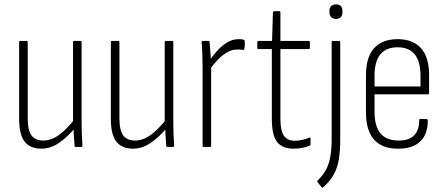

<svg xmlns="http://www.w3.org/2000/svg" viewBox="-20 -668 2023 873"><path d="M168 8Q117 8 92 -24Q67 -56 67 -128V-476Q67 -482 72 -482H101Q106 -482 106 -476V-130Q106 -75 123.5 -52Q141 -29 177 -29Q214 -29 249.5 -55.5Q285 -82 320 -127L322 -87Q285 -43 247 -17.5Q209 8 168 8ZM325 0Q319 0 319 -6Q317 -29 315.5 -54.5Q314 -80 314 -99L312 -109V-476Q312 -482 317 -482H346Q351 -482 351 -476V-115Q351 -83 352 -56Q353 -29 355 -6Q355 0 349 0Z M585 8Q534 8 509 -24Q484 -56 484 -128V-476Q484 -482 489 -482H518Q523 -482 523 -476V-130Q523 -75 540.5 -52Q558 -29 594 -29Q631 -29 666.5 -55.5Q702 -82 737 -127L739 -87Q702 -43 664 -17.5Q626 8 585 8ZM742 0Q736 0 736 -6Q734 -29 732.5 -54.5Q731 -80 731 -99L729 -109V-476Q729 -482 734 -482H763Q768 -482 768 -476V-115Q768 -83 769 -56Q770 -29 772 -6Q772 0 766 0Z M906 0Q901 0 901 -6V-368Q901 -399 900 -425.5Q899 -452 897 -475Q896 -482 902 -482H928Q933 -482 933 -476Q935 -453 937 -427Q939 -401 939 -383L940 -370V-6Q940 0 935 0ZM932 -350 931 -390Q946 -413 966.5 -436Q987 -459 1012 -474.5Q1037 -490 1065 -490Q1073 -490 1078 -489.5Q1083 -489 1088 -487Q1090 -486 1091.5 -485Q1093 -484 1093 -480Q1093 -471 1093 -463Q1093 -455 1091 -447Q1091 -440 1084 -441Q1079 -442 1073.5 -442.5Q1068 -443 1060 -443Q1036 -443 1013.5 -430.5Q991 -418 970.5 -396.5Q950 -375 932 -350Z M1315 8Q1263 8 1239.5 -23Q1216 -54 1216 -127V-445H1155Q1150 -445 1150 -450V-476Q1150 -482 1155 -482H1217L1221 -612Q1222 -617 1227 -617H1250Q1255 -617 1255 -612V-482H1383Q1389 -482 1389 -476V-450Q1389 -445 1383 -445H1255V-127Q1255 -75 1270.5 -51.5Q1286 -28 1321 -28Q1338 -28 1355 -32Q1372 -36 1386 -42Q1392 -45 1392 -38V-12Q1392 -7 1388 -6Q1373 1 1353.5 4.5Q1334 8 1315 8Z M1449 184Q1445 187 1442 183L1424 160Q1420 156 1424 153Q1449 129 1462.5 103.5Q1476 78 1482 44Q1488 10 1488 -36V-476Q1488 -482 1493 -482H1522Q1527 -482 1527 -476V-34Q1527 18 1520.5 57Q1514 96 1497 126.5Q1480 157 1449 184ZM1508 -582Q1494 -582 1486 -590Q1478 -598 1478 -611V-619Q1478 -633 1486 -640.5Q1494 -648 1508 -648Q1522 -648 1529.5 -640.5Q1537 -633 1537 -619V-611Q1537 -598 1529.5 -590Q1522 -582 1508 -582Z M1792 8Q1719 9 1681.5 -32.5Q1644 -74 1644 -157V-325Q1644 -409 1681.5 -449.5Q1719 -490 1788 -490Q1857 -490 1894 -449Q1931 -408 1931 -327V-245Q1931 -239 1926 -239H1683V-160Q1683 -94 1710 -61.5Q1737 -29 1793 -29Q1840 -29 1863 -52.5Q1886 -76 1886 -120Q1886 -127 1890 -127H1919Q1923 -127 1925 -122Q1926 -59 1891.5 -25.5Q1857 8 1792 8ZM1683 -275H1892V-324Q1892 -388 1866 -420.5Q1840 -453 1788 -453Q1736 -453 1709.5 -421Q1683 -389 1683 -324Z"/></svg>

Font: Sofia Sans Condensed ExtraLight
Style: Regular
Weight: 250
Version: Version 4.100